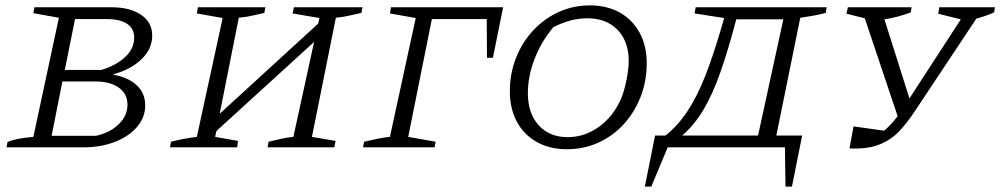

<svg xmlns="http://www.w3.org/2000/svg" viewBox="-20 -548 3720 714"><path d="M4 0 8 -20Q24 -27 47 -31.5Q70 -36 104 -39L199 -482L104 -499L108 -521H395Q463 -521 504.5 -493Q546 -465 546 -416Q546 -366 506 -327.5Q466 -289 399 -271Q458 -260 489 -230.5Q520 -201 520 -156Q520 -112 490 -76.5Q460 -41 407.5 -20.5Q355 0 288 0ZM379 -477H259L221 -288H357Q411 -304 445 -335.5Q479 -367 479 -408Q479 -442 452.5 -459.5Q426 -477 379 -477ZM172 -43H337Q388 -54 421 -85.5Q454 -117 454 -159Q454 -199 422 -222Q390 -245 335 -245H212Z M612 0 616 -21Q644 -28 666 -32Q688 -36 712 -39L808 -481L712 -498L716 -521H967L963 -500Q943 -496 921 -490.5Q899 -485 868 -482L797 -125L1163 -460L1168 -481L1068 -498L1073 -521H1328L1324 -500Q1304 -496 1281.5 -490.5Q1259 -485 1229 -482L1140 -39L1228 -24L1223 0H975L979 -21Q1003 -27 1026 -32Q1049 -37 1071 -39L1148 -392L785 -61L780 -39L865 -24L862 0Z M1851 -521 1813 -333H1791L1790 -477H1586L1498 -39L1600 -21L1596 0H1330L1334 -21Q1361 -27 1384 -32Q1407 -37 1430 -39L1526 -481L1430 -498L1434 -521Z M2088 7Q2025 7 1977 -19.5Q1929 -46 1902.5 -94.5Q1876 -143 1876 -209Q1876 -275 1899 -333Q1922 -391 1963 -435Q2004 -479 2058 -503.5Q2112 -528 2174 -528Q2237 -528 2284.5 -501.5Q2332 -475 2358.5 -426.5Q2385 -378 2385 -313Q2385 -246 2362 -187.5Q2339 -129 2299 -85.5Q2259 -42 2205 -17.5Q2151 7 2088 7ZM2091 -38Q2154 -38 2207.5 -76.5Q2261 -115 2290 -182Q2302 -211 2310 -251.5Q2318 -292 2318 -321Q2318 -394 2276.5 -437Q2235 -480 2164 -480Q2102 -480 2038 -447Q1993 -394 1968 -329Q1943 -264 1943 -201Q1943 -127 1983 -82.5Q2023 -38 2091 -38Z M2378 146 2416 -44H2455Q2501 -81 2536.5 -134.5Q2572 -188 2602 -264Q2632 -340 2662 -443L2673 -481L2563 -498L2567 -521H3054L3051 -500Q3032 -495 3011 -491Q2990 -487 2956 -482L2867 -44H2963L2925 146H2901L2899 0H2463L2402 146ZM2718 -476Q2688 -362 2659 -279.5Q2630 -197 2596 -140Q2562 -83 2517 -44H2799L2893 -476Z M3139 4 3154 -78 3268 -62Q3294 -84 3318 -116L3196 -480L3128 -497L3133 -521H3370L3367 -502Q3320 -484 3269 -476L3362 -182L3553 -476L3469 -497L3473 -521H3680L3677 -502Q3659 -494 3643 -488.5Q3627 -483 3611 -479L3379 -130Q3353 -91 3324 -60Q3295 -29 3251.5 -11Q3208 7 3139 4Z"/></svg>

Font: Piazzolla SC Light
Style: Italic
Weight: 300
Italic angle: -11.3°
Designer: Juan Pablo del Peral
Foundry: Huerta Tipografica
Version: Version 1.330